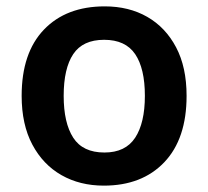

<svg xmlns="http://www.w3.org/2000/svg" viewBox="-20 -573 654 603"><path d="M566 -272Q566 -137 496 -63.5Q426 10 306 10Q231 10 173 -23Q115 -56 81.5 -119Q48 -182 48 -272Q48 -407 118 -480Q188 -553 309 -553Q385 -553 442.5 -520Q500 -487 533 -424.5Q566 -362 566 -272ZM180 -272Q180 -187 210 -140.5Q240 -94 308 -94Q374 -94 404.5 -140.5Q435 -187 435 -272Q435 -358 404.5 -403Q374 -448 307 -448Q240 -448 210 -403Q180 -358 180 -272Z"/></svg>

Font: Noto Sans Nag Mundari SemiBold
Style: Regular
Weight: 600
Version: Version 1.000